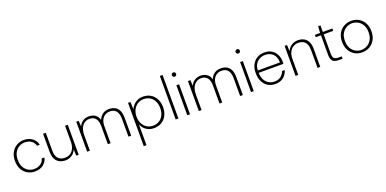

<svg xmlns="http://www.w3.org/2000/svg" viewBox="-6 -1742 6003 2984"><g transform="rotate(-20 2996.0 -250.0)"><path d="M287 12Q219 12 164.5 -20Q110 -52 79 -110.5Q48 -169 48 -248Q48 -328 80 -386Q112 -444 166 -476Q220 -508 287 -508Q370 -508 426.5 -465Q483 -422 497 -353H451Q439 -407 394.5 -437.5Q350 -468 287 -468Q239 -468 195 -443.5Q151 -419 123 -370.5Q95 -322 95 -248Q95 -190 111.5 -149Q128 -108 156 -81Q184 -54 218 -41Q252 -28 287 -28Q328 -28 362 -41.5Q396 -55 420 -80.5Q444 -106 451 -143H497Q484 -76 429 -32Q374 12 287 12Z M791 12Q737 12 694.5 -10Q652 -32 627.5 -78Q603 -124 603 -197V-496H648V-204Q648 -114 687 -71.5Q726 -29 798 -29Q848 -29 886 -53Q924 -77 945.5 -123Q967 -169 967 -236V-496H1012V0H972L967 -103Q941 -44 893.5 -16Q846 12 791 12Z M1152 0V-496H1192L1198 -401Q1222 -454 1264.5 -481Q1307 -508 1364 -508Q1398 -508 1430 -497Q1462 -486 1487 -460.5Q1512 -435 1525 -390Q1544 -442 1588 -475Q1632 -508 1695 -508Q1751 -508 1792.5 -486Q1834 -464 1857 -416.5Q1880 -369 1880 -293V0H1835V-290Q1835 -382 1799 -425Q1763 -468 1694 -468Q1651 -468 1615.5 -446.5Q1580 -425 1559.5 -383Q1539 -341 1539 -279V0H1494V-293Q1494 -382 1459 -425Q1424 -468 1360 -468Q1312 -468 1275.5 -443.5Q1239 -419 1218 -372.5Q1197 -326 1197 -257V0Z M2008 220V-496H2048L2054 -375Q2069 -410 2097 -440.5Q2125 -471 2165 -489.5Q2205 -508 2256 -508Q2331 -508 2385 -474Q2439 -440 2468.5 -381.5Q2498 -323 2498 -248Q2498 -173 2468.5 -114Q2439 -55 2385 -21.5Q2331 12 2255 12Q2183 12 2130 -25Q2077 -62 2053 -124V220ZM2254 -29Q2312 -29 2356.5 -56Q2401 -83 2426 -132Q2451 -181 2451 -248Q2451 -315 2426 -364.5Q2401 -414 2356.5 -441Q2312 -468 2254 -468Q2198 -468 2153.5 -439.5Q2109 -411 2084 -361.5Q2059 -312 2059 -248Q2059 -184 2084 -134.5Q2109 -85 2153.5 -57Q2198 -29 2254 -29Z M2616 0V-720H2661V0Z M2808 0V-496H2853V0ZM2830 -630Q2816 -630 2805.5 -640Q2795 -650 2795 -665Q2795 -681 2805.5 -690.5Q2816 -700 2830 -700Q2844 -700 2854.5 -690.5Q2865 -681 2865 -665Q2865 -650 2855 -640Q2845 -630 2830 -630Z M2999 0V-496H3039L3045 -401Q3069 -454 3111.5 -481Q3154 -508 3211 -508Q3245 -508 3277 -497Q3309 -486 3334 -460.5Q3359 -435 3372 -390Q3391 -442 3435 -475Q3479 -508 3542 -508Q3598 -508 3639.5 -486Q3681 -464 3704 -416.5Q3727 -369 3727 -293V0H3682V-290Q3682 -382 3646 -425Q3610 -468 3541 -468Q3498 -468 3462.5 -446.5Q3427 -425 3406.5 -383Q3386 -341 3386 -279V0H3341V-293Q3341 -382 3306 -425Q3271 -468 3207 -468Q3159 -468 3122.5 -443.5Q3086 -419 3065 -372.5Q3044 -326 3044 -257V0Z M3862 0V-496H3907V0ZM3884 -630Q3870 -630 3859.5 -640Q3849 -650 3849 -665Q3849 -681 3859.5 -690.5Q3870 -700 3884 -700Q3898 -700 3908.5 -690.5Q3919 -681 3919 -665Q3919 -650 3909 -640Q3899 -630 3884 -630Z M4263 12Q4192 12 4140 -20.5Q4088 -53 4059.5 -112.5Q4031 -172 4031 -252Q4031 -332 4061 -389Q4091 -446 4144 -477Q4197 -508 4265 -508Q4338 -508 4387 -476Q4436 -444 4461 -392Q4486 -340 4486 -281Q4486 -271 4486 -261.5Q4486 -252 4485 -240H4064V-279H4442Q4441 -372 4391 -420Q4341 -468 4264 -468Q4215 -468 4172.5 -446.5Q4130 -425 4103 -380.5Q4076 -336 4076 -267V-249Q4076 -173 4102.5 -124Q4129 -75 4171.5 -51.5Q4214 -28 4263 -28Q4325 -28 4366.5 -58.5Q4408 -89 4427 -142H4472Q4459 -98 4431 -63Q4403 -28 4361 -8Q4319 12 4263 12Z M4598 0V-496H4638L4643 -393Q4669 -451 4716 -479.5Q4763 -508 4819 -508Q4874 -508 4916 -486.5Q4958 -465 4982.5 -419Q5007 -373 5007 -299V0H4962V-293Q4962 -382 4923.5 -425Q4885 -468 4813 -468Q4765 -468 4726.5 -444Q4688 -420 4665.5 -374Q4643 -328 4643 -261V0Z M5309 0Q5270 0 5242 -12Q5214 -24 5199.5 -53.5Q5185 -83 5185 -133V-457H5099V-496H5185L5192 -604H5230V-496H5388V-457H5230V-134Q5230 -81 5251 -60Q5272 -39 5323 -39H5376V0Z M5699 12Q5631 12 5576.5 -19.5Q5522 -51 5490 -109.5Q5458 -168 5458 -247Q5458 -329 5490.5 -387Q5523 -445 5578.5 -476.5Q5634 -508 5701 -508Q5771 -508 5825.5 -476.5Q5880 -445 5912 -387Q5944 -329 5944 -247Q5944 -168 5911 -109.5Q5878 -51 5823 -19.5Q5768 12 5699 12ZM5699 -28Q5750 -28 5795 -52.5Q5840 -77 5868.5 -126Q5897 -175 5897 -248Q5897 -321 5869 -370Q5841 -419 5796.5 -443.5Q5752 -468 5701 -468Q5651 -468 5606 -443Q5561 -418 5533 -369.5Q5505 -321 5505 -248Q5505 -175 5533 -126Q5561 -77 5605 -52.5Q5649 -28 5699 -28Z"/></g></svg>

Font: DM Sans 24pt ExtraLight
Style: Regular
Weight: 250
Designer: Colophon Foundry, Jonny Pinhorn
Foundry: Colophon Foundry
Version: Version 4.004;gftools[0.9.30]